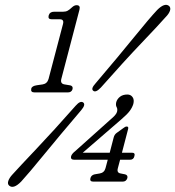

<svg xmlns="http://www.w3.org/2000/svg" viewBox="-20 -735 709 777"><path d="M189 -657Q173 -657 177 -672.5Q181.5 -687.5 198.5 -687.5H234.5Q246 -687.5 253.5 -691.5Q261 -695.5 271 -705Q280.5 -714 290 -714Q306.5 -714 301.5 -695.5L228 -415Q223.5 -396.5 240.5 -393.5L264.5 -389.5Q276.5 -386.5 273.5 -374Q269.5 -361 254.5 -361H120Q103 -361 106.5 -376Q108.5 -387 129 -390L153 -393.5Q171 -396.5 176.5 -415.5L235 -638Q240 -657 222 -657ZM440 -178.5Q443 -190.5 452 -197L479 -216.5Q486.5 -223 493 -223Q501 -223 498.5 -213L473.5 -117H514Q528 -117 524 -103.5Q521 -88.5 506 -88.5H466L457 -54.5Q451.5 -35.5 468.5 -33L486 -29.5Q498 -26.5 495.5 -14.5Q491 0 476.5 0H357.5Q342 0 346 -14.5Q349.5 -26.5 363 -29.5L383.5 -33Q402 -36 407 -54.5L416 -88.5H281Q264 -88.5 268 -103.5Q271 -113 285 -124L428.5 -252.5Q437.5 -260 444.2 -267.2Q451 -274.5 453.5 -282Q456.5 -294 452 -301.5Q447.5 -309 450.5 -322Q454.5 -335 466 -343.8Q477.5 -352.5 495.5 -352.5Q509 -352.5 516.5 -342Q524 -331.5 519.5 -314Q515 -299.5 504.8 -285.8Q494.5 -272 471 -252L315 -117H424ZM388 -380.5Q367 -358.5 357 -368Q347 -376 366.5 -397.5Q460.5 -508 522.8 -584.8Q585 -661.5 616 -694.5Q646.5 -725 664 -711Q672 -704 667.8 -691.5Q663.5 -679 650.5 -666Q621.5 -633 552.5 -560.8Q483.5 -488.5 388 -380.5ZM286.5 -307.5Q305.5 -329 317 -320Q327.5 -311.5 309 -289.5Q220 -185 157.2 -108.2Q94.5 -31.5 65.5 0Q35 31 17.5 16.5Q9.5 10 13.5 -2.5Q17.5 -15 30.5 -29Q58.5 -60 127.5 -132.8Q196.5 -205.5 286.5 -307.5Z"/></svg>

Font: Fraunces 144pt SuperSoft Light
Style: Italic
Weight: 300
Italic angle: -16°
Version: Version 1.000;[b76b70a41]